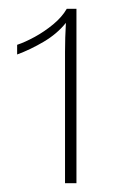

<svg xmlns="http://www.w3.org/2000/svg" viewBox="-20 -750 259 437"><path d="M132 -730H154V-333H128V-632Q128 -648 128.5 -664.5Q129 -681 130 -698Q110 -673 79.5 -655Q49 -637 19 -626V-648Q37 -654 59 -666Q81 -678 101 -694.5Q121 -711 132 -730Z"/></svg>

Font: Work Sans ExtraLight
Style: Regular
Weight: 200
Designer: Wei Huang
Foundry: Wei Huang
Version: Version 2.010; ttfautohint (v1.8.3)